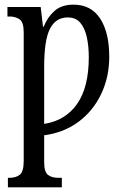

<svg xmlns="http://www.w3.org/2000/svg" viewBox="-20 -566 532 826"><path d="M14 240V199H20Q49 199 65.5 185.5Q82 172 82 126V-427Q82 -471 64 -483Q46 -495 22 -495H12V-536H155L165 -451H168Q184 -492 214.5 -519Q245 -546 296 -546Q372 -546 411 -486Q450 -426 450 -322Q450 -234 415 -161Q380 -88 317 -41.5Q254 5 170 16V131Q170 174 186.5 186.5Q203 199 231 199H246V240ZM170 -33Q261 -47 311.5 -118.5Q362 -190 362 -320Q362 -367 353.5 -406Q345 -445 325.5 -468Q306 -491 271 -491Q220 -491 195 -442.5Q170 -394 170 -278Z"/></svg>

Font: Noto Serif ExtraCondensed
Style: Regular
Weight: 400
Width: 2
Designer: Monotype Design Team
Foundry: Monotype Imaging Inc.
Version: Version 2.015